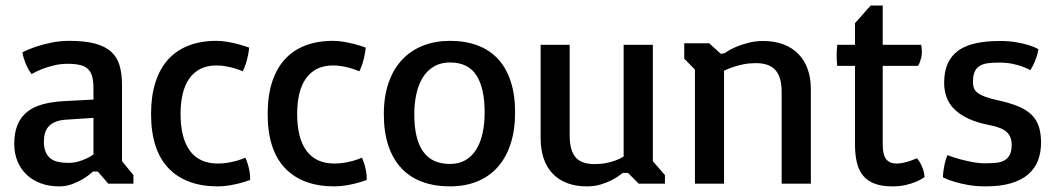

<svg xmlns="http://www.w3.org/2000/svg" viewBox="-20 -660 3811 690"><path d="M31.2 -142.6Q31.2 -183.1 43 -211.4Q54.7 -239.7 77.4 -257.8Q100.1 -275.9 132.6 -284.9Q165 -293.9 207 -296.4L315.9 -302.2V-341.3Q315.9 -367.7 311.3 -384.8Q306.6 -401.9 295.9 -412.1Q285.2 -422.4 267.3 -426.5Q249.5 -430.7 223.1 -430.7Q196.8 -430.7 173.1 -424.8Q149.4 -418.9 131.8 -412.1Q110.8 -403.8 93.3 -393.6Q82.5 -408.7 76.2 -422.6Q69.8 -436.5 66.4 -447.8Q62 -460.4 60.5 -472.2Q84 -483.9 110.8 -492.7Q134.3 -500.5 164.8 -506.8Q195.3 -513.2 229 -513.2Q284.7 -513.2 321.3 -503.4Q357.9 -493.7 379.6 -473.9Q401.4 -454.1 409.9 -424.1Q418.5 -394 418.5 -353V-80.6L459.5 -30.8V0H369.1L331.5 -43.5H314Q311.5 -41 301 -32.5Q290.5 -23.9 274.2 -14.4Q257.8 -4.9 237.1 2.4Q216.3 9.8 192.9 9.8Q156.2 9.8 126.5 -1.2Q96.7 -12.2 75.4 -32.5Q54.2 -52.7 42.7 -80.8Q31.2 -108.9 31.2 -142.6ZM137.7 -151.4Q137.7 -128.9 144 -114Q150.4 -99.1 161.9 -90.3Q173.3 -81.5 189.7 -78.1Q206.1 -74.7 226.1 -74.7Q244.6 -74.7 261 -79.3Q277.3 -84 289.6 -89.8Q303.7 -96.2 315.9 -105V-236.3L217.8 -230Q194.8 -228.5 179.4 -222.2Q164.1 -215.8 154.8 -205.6Q145.5 -195.3 141.6 -181.4Q137.7 -167.5 137.7 -151.4Z M522.9 -250.5Q522.9 -314.9 538.6 -364Q554.2 -413.1 584.2 -446.3Q614.3 -479.5 658 -496.3Q701.7 -513.2 757.8 -513.2Q778.3 -513.2 799.3 -509.3Q820.3 -505.4 837.4 -501Q856.9 -495.6 875.5 -488.8Q874 -475.1 871.1 -460.4Q868.7 -447.8 864 -432.9Q859.4 -418 852.5 -403.8Q839.4 -409.2 824.2 -414.1Q811 -418 793.9 -421.4Q776.9 -424.8 757.8 -424.8Q725.1 -424.8 700.9 -412.8Q676.8 -400.9 660.6 -378.2Q644.5 -355.5 636.7 -323.2Q628.9 -291 628.9 -251Q628.9 -163.1 662.8 -117.7Q696.8 -72.3 762.7 -72.3Q782.2 -72.3 799.8 -75.4Q817.4 -78.6 831.5 -82.5Q847.7 -87.4 861.8 -93.3Q866.7 -82.5 870.6 -69.8Q874 -58.6 876.7 -44.2Q879.4 -29.8 878.9 -13.2Q860.8 -6.8 841.3 -1.5Q824.7 2.9 804 6.3Q783.2 9.8 762.7 9.8Q647.9 9.8 585.4 -55.7Q522.9 -121.1 522.9 -250.5Z M941.9 -250.5Q941.9 -314.9 957.5 -364Q973.1 -413.1 1003.2 -446.3Q1033.2 -479.5 1076.9 -496.3Q1120.6 -513.2 1176.8 -513.2Q1197.3 -513.2 1218.3 -509.3Q1239.3 -505.4 1256.3 -501Q1275.9 -495.6 1294.4 -488.8Q1293 -475.1 1290 -460.4Q1287.6 -447.8 1283 -432.9Q1278.3 -418 1271.5 -403.8Q1258.3 -409.2 1243.2 -414.1Q1230 -418 1212.9 -421.4Q1195.8 -424.8 1176.8 -424.8Q1144 -424.8 1119.9 -412.8Q1095.7 -400.9 1079.6 -378.2Q1063.5 -355.5 1055.7 -323.2Q1047.9 -291 1047.9 -251Q1047.9 -163.1 1081.8 -117.7Q1115.7 -72.3 1181.6 -72.3Q1201.2 -72.3 1218.8 -75.4Q1236.3 -78.6 1250.5 -82.5Q1266.6 -87.4 1280.8 -93.3Q1285.6 -82.5 1289.6 -69.8Q1293 -58.6 1295.7 -44.2Q1298.3 -29.8 1297.9 -13.2Q1279.8 -6.8 1260.3 -1.5Q1243.7 2.9 1222.9 6.3Q1202.1 9.8 1181.6 9.8Q1066.9 9.8 1004.4 -55.7Q941.9 -121.1 941.9 -250.5Z M1359.4 -249.5Q1359.4 -314 1376.7 -363.3Q1394 -412.6 1425.5 -445.8Q1457 -479 1500.7 -496.1Q1544.4 -513.2 1597.2 -513.2Q1651.4 -513.2 1694.8 -497.3Q1738.3 -481.4 1768.6 -449.2Q1798.8 -417 1814.9 -368.9Q1831.1 -320.8 1831.1 -256.3Q1831.1 -191.9 1814.7 -142.1Q1798.3 -92.3 1767.8 -58.6Q1737.3 -24.9 1694.1 -7.6Q1650.9 9.8 1597.2 9.8Q1541.5 9.8 1497.3 -6.6Q1453.1 -22.9 1422.6 -55.4Q1392.1 -87.9 1375.7 -136.5Q1359.4 -185.1 1359.4 -249.5ZM1597.2 -70.8Q1629.4 -70.8 1653.1 -84.7Q1676.8 -98.6 1691.9 -123.3Q1707 -147.9 1714.4 -181.9Q1721.7 -215.8 1721.7 -256.3Q1721.7 -343.8 1691.9 -389.6Q1662.1 -435.5 1597.2 -435.5Q1564.5 -435.5 1540.3 -421.6Q1516.1 -407.7 1500.2 -382.8Q1484.4 -357.9 1476.6 -323.7Q1468.8 -289.6 1468.8 -249.5Q1468.8 -161.1 1500.2 -116Q1531.7 -70.8 1597.2 -70.8Z M1922.9 -499H2027.3V-172.9Q2027.3 -120.6 2047.9 -95.5Q2068.4 -70.3 2116.7 -70.3Q2140.1 -70.3 2159.2 -74.2Q2178.2 -78.1 2192.4 -83.5Q2208.5 -89.4 2221.2 -97.2V-499H2326.2V-80.6L2369.6 -30.8V0H2275.4L2236.8 -38.6H2218.3Q2214.4 -35.6 2203.6 -27.8Q2192.9 -20 2176 -11.5Q2159.2 -2.9 2137.2 3.4Q2115.2 9.8 2089.4 9.8Q2048.3 9.8 2017.1 -2.4Q1985.8 -14.6 1964.8 -37.4Q1943.8 -60.1 1933.3 -92Q1922.9 -124 1922.9 -163.6Z M2477.5 -409.7 2439 -449.2V-504.4H2528.8L2570.8 -466.3L2585 -469.2Q2588.4 -472.2 2600.8 -479.5Q2613.3 -486.8 2631.6 -494.1Q2649.9 -501.5 2673.3 -507.1Q2696.8 -512.7 2722.7 -512.7Q2763.7 -512.7 2795.7 -500.5Q2827.6 -488.3 2849.6 -465.6Q2871.6 -442.9 2882.8 -411.1Q2894 -379.4 2894 -339.8V0H2789.1V-329.6Q2789.1 -382.8 2766.8 -408Q2744.6 -433.1 2696.3 -433.1Q2672.4 -433.1 2651.9 -429Q2631.3 -424.8 2615.7 -419.4Q2597.7 -413.6 2582 -405.8V0H2477.5Z M3052.7 -423.3H2988.8Q2988.3 -428.7 2987.8 -435.1Q2987.3 -440.4 2987.1 -447.8Q2986.8 -455.1 2986.8 -463.9Q2986.8 -472.7 2987.3 -480.2Q2987.8 -487.8 2988.8 -499H3052.7V-576.7L3108.9 -640.1H3152.3V-499H3290.5Q3291.5 -494.1 3292.2 -487.3Q3293 -480.5 3293 -474.1Q3293 -462.9 3290.8 -453.6Q3288.6 -444.3 3286.1 -437.5Q3283.2 -429.7 3279.3 -423.3H3152.3V-140.1Q3152.3 -104.5 3164.3 -88.4Q3176.3 -72.3 3202.6 -72.3Q3213.9 -72.3 3226.3 -75Q3238.8 -77.6 3250 -81.5Q3262.7 -85.9 3275.9 -91.3Q3285.6 -78.6 3291.3 -66.4Q3296.9 -54.2 3299.3 -44.4Q3302.2 -33.2 3302.7 -23.4Q3289.1 -14.2 3272 -6.8Q3256.8 -0.5 3235.8 4.6Q3214.8 9.8 3187.5 9.8Q3149.4 9.8 3123.8 0.2Q3098.1 -9.3 3082.3 -28.1Q3066.4 -46.9 3059.6 -75Q3052.7 -103 3052.7 -139.6Z M3368.7 -22.5Q3368.7 -33.7 3370.6 -46.9Q3372.1 -58.1 3375.2 -72.5Q3378.4 -86.9 3384.8 -102.5Q3406.2 -94.2 3429.7 -87.9Q3449.7 -82.5 3473.1 -77.9Q3496.6 -73.2 3519.5 -73.2Q3540 -73.2 3557.6 -74.7Q3575.2 -76.2 3588.1 -82.8Q3601.1 -89.4 3608.4 -102.8Q3615.7 -116.2 3615.7 -140.1Q3615.7 -168.9 3597.9 -185.5Q3580.1 -202.1 3536.1 -210.4Q3490.7 -219.2 3459.7 -233.9Q3428.7 -248.5 3409.4 -267.8Q3390.1 -287.1 3381.6 -311Q3373 -335 3373 -362.3Q3373 -403.3 3386.2 -432.1Q3399.4 -460.9 3424.6 -478.8Q3449.7 -496.6 3487.1 -504.6Q3524.4 -512.7 3572.8 -512.7Q3606.4 -512.7 3632.6 -508.1Q3658.7 -503.4 3676.3 -498Q3696.8 -491.7 3711.9 -483.4Q3710.4 -472.7 3706.5 -460Q3703.1 -449.2 3697.5 -435.5Q3691.9 -421.9 3682.6 -407.7Q3669.4 -415.5 3652.3 -421.4Q3637.7 -426.8 3617.2 -430.9Q3596.7 -435.1 3570.3 -435.1Q3549.8 -435.1 3532.5 -433.1Q3515.1 -431.2 3502.7 -424.3Q3490.2 -417.5 3483.4 -403.6Q3476.6 -389.6 3476.6 -365.7Q3476.6 -354 3479.7 -344.5Q3482.9 -335 3492.4 -327.1Q3502 -319.3 3519.3 -312.7Q3536.6 -306.2 3565.4 -299.8Q3610.4 -290 3640.4 -277.3Q3670.4 -264.6 3688.2 -246.6Q3706.1 -228.5 3713.6 -204.3Q3721.2 -180.2 3721.2 -147Q3721.2 -111.3 3710 -82.5Q3698.7 -53.7 3674.8 -33.2Q3650.9 -12.7 3613.3 -1.5Q3575.7 9.8 3522.5 9.8Q3488.3 9.8 3460.2 4.9Q3432.1 0 3411.6 -6.3Q3387.7 -13.2 3368.7 -22.5Z"/></svg>

Font: Basic
Style: Regular
Weight: 400
Designer: Magnus Gaarde
Foundry: Magnus Gaarde
Version: Version 1.003; ttfautohint (v1.1) -l 6 -r 16 -G 0 -x 16 -D l